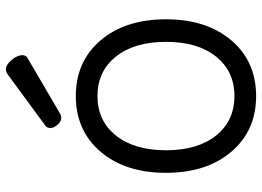

<svg xmlns="http://www.w3.org/2000/svg" viewBox="-137 -726 874 640"><g transform="rotate(-90 300.0 -406.0)"><path d="M43.9 -289.6Q43.9 -154.3 114.3 -71.8Q184.6 10.7 299.8 10.7Q415 10.7 485.4 -71.8Q555.7 -154.3 555.7 -289.6Q555.7 -425.3 485.4 -507.8Q415 -590.3 299.8 -590.3Q184.6 -590.3 114.3 -507.8Q43.9 -425.3 43.9 -289.6ZM431.4 -456.5Q480.5 -395 480.5 -289.6Q480.5 -184.1 431.4 -122.8Q382.3 -61.5 299.8 -61.5Q217.3 -61.5 168.2 -122.8Q119.1 -184.1 119.1 -289.6Q119.1 -395 168.2 -456.5Q217.3 -518.1 299.8 -518.1Q382.3 -518.1 431.4 -456.5ZM200.7 -691.4Q191.9 -684.1 193.1 -673.3Q194.3 -662.6 204.6 -650.9Q221.7 -631.3 242.7 -643.6L425.3 -750.5Q432.6 -754.4 435.1 -761.5Q437.5 -768.6 434.3 -779.5Q431.2 -790.5 421.4 -802.7Q395.5 -835 370.6 -816.4Z"/></g></svg>

Font: Courier Prime Code
Style: Regular
Weight: 400
Designer: Alan Dague-Greene
Foundry: Quote-Unquote Apps
Version: Version 3.18